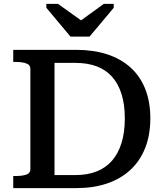

<svg xmlns="http://www.w3.org/2000/svg" viewBox="-20 -966 843 986"><path d="M342 -778H440L564 -926V-946H513L361 -836L429 -838L278 -946H218V-926ZM48 -648V-710H372Q459 -710 529 -687.5Q599 -665 649 -620.5Q699 -576 725.5 -510Q752 -444 752 -358Q752 -273 725.5 -206Q699 -139 649 -93Q599 -47 529 -23.5Q459 0 372 0H48V-62H59Q93 -62 114.5 -69Q136 -76 136 -98V-612Q136 -633 114.5 -640.5Q93 -648 59 -648ZM368 -643H260V-67H368Q429 -67 476 -85.5Q523 -104 555 -140.5Q587 -177 604 -231.5Q621 -286 621 -358Q621 -430 604 -483.5Q587 -537 555 -572.5Q523 -608 476 -625.5Q429 -643 368 -643Z"/></svg>

Font: Roboto Serif Medium
Style: Regular
Weight: 500
Designer: Greg Gazdowicz
Foundry: Commercial Type
Version: Version 1.008